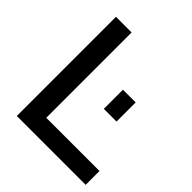

<svg xmlns="http://www.w3.org/2000/svg" viewBox="-194 -841 972 972"><g transform="rotate(45 292.0 -355.0)"><path d="M80 0H573V-99H192V-710H80ZM366 -337H457V-474H366Z"/></g></svg>

Font: FIGSv2-sans-serif SemiBold
Style: Regular
Weight: 600
Designer: Matt McInerney, Pablo Impallari, Rodrigo Fuenzalida,Mirko Velimirovic
Foundry: Matt McInerney, Pablo Impallari, Rodrigo Fuenzalida
Version: Version 4.021;hotconv 1.0.109;makeotfexe 2.5.65596